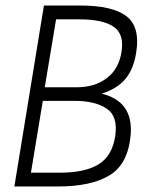

<svg xmlns="http://www.w3.org/2000/svg" viewBox="-20 -675 540 695"><path d="M32 0 139 -655H270Q387 -655 437.5 -616.5Q488 -578 473 -485Q464 -426 434.5 -390Q405 -354 348 -336Q463 -308 453 -187Q444 -82 377.5 -41Q311 0 190 0ZM267 -605H183L142 -359H256Q324 -359 366 -392Q410 -424 420 -488Q430 -552 391 -578.5Q352 -605 267 -605ZM135 -310 92 -50H199Q287 -50 336.5 -80Q386 -110 397 -182Q408 -254 366 -282Q324 -310 249 -310Z"/></svg>

Font: Lekton
Style: Italic
Weight: 400
Italic angle: -9.3°
Designer: Paolo Mazzetti, Luciano Perondi, Raffaele Flato, Elena Papassissa, Emilio Macchia, Michela Povoleri, Tobias Seemiller, R
Version: Version 3.000